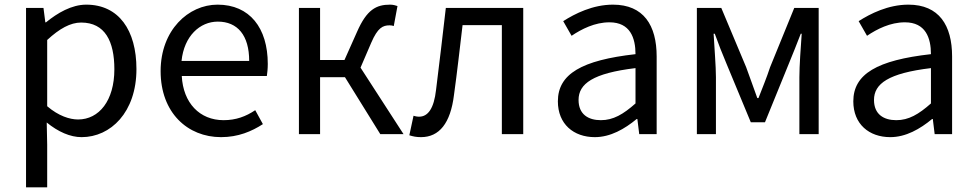

<svg xmlns="http://www.w3.org/2000/svg" viewBox="-20 -577 4197 826"><path d="M92 229H183V45L181 -50C230 -10 282 13 331 13C456 13 567 -94 567 -280C567 -447 491 -557 351 -557C288 -557 227 -521 178 -481H175L167 -543H92ZM316 -63C280 -63 232 -78 183 -120V-405C236 -454 283 -480 329 -480C432 -480 472 -399 472 -279C472 -144 406 -63 316 -63Z M931 13C1005 13 1063 -12 1111 -43L1078 -103C1038 -76 995 -60 942 -60C839 -60 768 -134 762 -250H1128C1130 -263 1132 -282 1132 -302C1132 -457 1054 -557 916 -557C790 -557 671 -447 671 -271C671 -92 787 13 931 13ZM761 -315C772 -422 840 -484 917 -484C1002 -484 1052 -425 1052 -315Z M1531 -286 1577 -393C1605 -458 1627 -468 1656 -468C1664 -468 1668 -467 1674 -465L1690 -551C1682 -554 1670 -557 1658 -557C1599 -557 1558 -536 1516 -440L1462 -319H1357V-543H1266V0H1357V-245H1464L1616 0H1716Z M1791 13C1870 13 1918 -47 1933 -168C1947 -268 1958 -369 1970 -469H2139V0H2231V-543H1898C1884 -425 1871 -308 1856 -191C1847 -110 1821 -75 1783 -75C1773 -75 1766 -77 1759 -79L1741 5C1757 10 1771 13 1791 13Z M2539 13C2606 13 2667 -22 2719 -65H2722L2730 0H2805V-334C2805 -468 2749 -557 2617 -557C2530 -557 2453 -518 2403 -486L2439 -423C2482 -452 2539 -481 2602 -481C2691 -481 2714 -414 2714 -344C2483 -318 2380 -259 2380 -141C2380 -43 2448 13 2539 13ZM2565 -60C2511 -60 2469 -85 2469 -147C2469 -217 2531 -262 2714 -284V-132C2661 -85 2618 -60 2565 -60Z M2978 0H3060V-245C3060 -293 3053 -376 3050 -432H3055C3070 -390 3088 -344 3105 -304L3210 -51H3271L3374 -304C3390 -344 3409 -389 3425 -432H3429C3425 -376 3419 -293 3419 -245V0H3502V-543H3397L3293 -288C3278 -242 3260 -199 3243 -155H3238C3223 -199 3206 -242 3190 -288L3083 -543H2978Z M3810 13C3877 13 3938 -22 3990 -65H3993L4001 0H4076V-334C4076 -468 4020 -557 3888 -557C3801 -557 3724 -518 3674 -486L3710 -423C3753 -452 3810 -481 3873 -481C3962 -481 3985 -414 3985 -344C3754 -318 3651 -259 3651 -141C3651 -43 3719 13 3810 13ZM3836 -60C3782 -60 3740 -85 3740 -147C3740 -217 3802 -262 3985 -284V-132C3932 -85 3889 -60 3836 -60Z"/></svg>

Font: Squished Noto Sans CJK JP Regular
Style: Regular
Weight: 400
Designer: Ryoko NISHIZUKA (kana & ideographs); Paul D. Hunt (Latin, Greek & Cyrillic); Wenlong ZHANG (bopomofo); Sandoll Communica
Foundry: Adobe Systems Incorporated
Version: Version 1.004;PS 1.004;hotconv 1.0.82;makeotf.lib2.5.63406